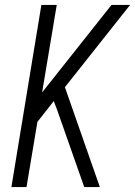

<svg xmlns="http://www.w3.org/2000/svg" viewBox="-20 -755 545 775"><path d="M26 0 147 -735H209L150 -382L430 -735H505L242 -403L383 0H320L210 -313L197 -347L131 -263L87 0Z"/></svg>

Font: Iosevka SS04 Light Oblique
Style: Regular
Weight: 300
Italic angle: -9°
Monospace: yes
Designer: Belleve Invis
Foundry: Belleve Invis
Version: Version 19.0.0; ttfautohint (v1.8.4)